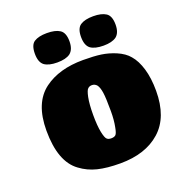

<svg xmlns="http://www.w3.org/2000/svg" viewBox="-142 -914 979 1044"><g transform="rotate(-20 347.5 -392.5)"><path d="M377.9 8.8Q300.8 8.8 247.3 -4.4Q193.8 -17.6 150.9 -49.8Q60.1 -115.2 60.1 -295.9Q60.1 -456.1 152.8 -524.9Q239.3 -588.9 377.9 -588.9Q440.9 -588.9 481.9 -583Q522.9 -577.1 564 -560.1Q609.9 -540.5 633.8 -511.2Q662.1 -479 678.5 -423.8Q694.8 -368.7 694.8 -295.9Q694.8 -143.1 608.9 -66.9Q523.9 8.8 377.9 8.8ZM404.8 -431.2Q394 -443.4 378.7 -444.1Q363.3 -444.8 354 -436Q343.8 -428.7 335.9 -389.9Q328.1 -351.1 328.1 -289.1Q328.1 -227.1 335.9 -188.7Q343.8 -150.4 354 -143.1Q362.3 -136.2 377.9 -136.2Q395.5 -136.2 403.8 -144.5Q412.1 -152.8 418 -186Q425.8 -224.1 425.8 -275.9Q425.8 -353 420.9 -384.8Q416 -416.5 404.8 -431.2ZM317.9 -642.1Q292.5 -624 243.2 -624Q194.3 -624 168.9 -642.1Q144 -661.1 144 -710Q144 -760.3 168.9 -776.9Q194.8 -793.9 243.2 -793.9Q292 -793.9 317.9 -776.9Q344.2 -759.8 344.2 -710Q344.2 -662.6 317.9 -642.1ZM585 -642.1Q559.6 -624 511.2 -624Q461.4 -624 436 -642.1Q411.1 -661.1 411.1 -710Q411.1 -759.8 437 -776.9Q462.9 -793.9 511.2 -793.9Q559.1 -793.9 585 -776.9Q610.8 -759.8 610.8 -710Q610.8 -662.1 585 -642.1Z"/></g></svg>

Font: GGS TheRock Black
Style: Regular
Weight: 900
Designer: Rodrigo Fuenzalida (2012); Goodgame Studios (2014)
Foundry: Rodrigo Fuenzalida,2012;  GGS,2014
Version: Version 1.002 | FøM Mod